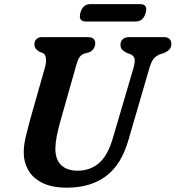

<svg xmlns="http://www.w3.org/2000/svg" viewBox="-20 -876 832 910"><path d="M515.5 -223.5 612.5 -553Q619.5 -578 618.5 -594Q617.5 -610 598.5 -619L582.5 -624.5Q564.5 -634 557.5 -642.5Q550.5 -651 551 -664.5Q551 -679.5 561.5 -689.8Q572 -700 592.5 -700H758Q775 -700 783.5 -691Q792 -682 792 -668.5Q792 -651 783 -641.5Q774 -632 755.5 -624L737.5 -618.5Q715.5 -609 705.2 -593.5Q695 -578 686.5 -548L589.5 -215Q556 -96 482.5 -41.2Q409 13.5 297.5 13.5Q226 13.5 180.2 -9.5Q134.5 -32.5 113.2 -71.2Q92 -110 92.5 -156.5Q93 -191 103 -232Q113 -273 122.5 -308L194 -559.5Q200 -582 197.5 -600.2Q195 -618.5 183.5 -624.5L168 -630Q153.5 -639.5 148.2 -647Q143 -654.5 143 -668Q143.5 -681 152.5 -690.5Q161.5 -700 178 -700H396Q432 -700 431.5 -670Q431 -657 423.8 -645.2Q416.5 -633.5 399.5 -627L379.5 -622Q363.5 -616 355.2 -602.2Q347 -588.5 340.5 -564L268 -308Q255.5 -264 249.2 -232Q243 -200 242.5 -174.5Q241.5 -121.5 269.2 -94.2Q297 -67 348 -67Q407 -67 449 -102.8Q491 -138.5 515.5 -223.5ZM361 -815Q372 -856.5 409 -856.5H644.5Q681.5 -856.5 670.5 -815.5Q659.5 -774 622.5 -774H387Q350 -774 361 -815Z"/></svg>

Font: Fraunces 72pt S100 SemiBold
Style: Italic
Weight: 600
Italic angle: -16°
Version: Version 1.000; ttfautohint (v1.8.3)